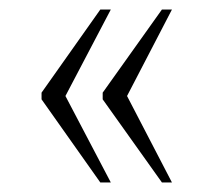

<svg xmlns="http://www.w3.org/2000/svg" viewBox="-20 -471 442 402"><path d="M319 -89H340L246 -270L340 -451H319L195 -277V-263ZM190 -89H212L117 -270L212 -451H190L67 -277V-263Z"/></svg>

Font: Noto Serif Hebrew Condensed ExtraLight
Style: Regular
Weight: 200
Width: 3
Designer: Monotype Design Team
Foundry: Monotype Imaging Inc.
Version: Version 2.004